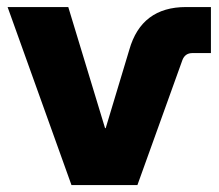

<svg xmlns="http://www.w3.org/2000/svg" viewBox="-20 -536 633 556"><path d="M187 0 2 -515.6H177.7L284.2 -165H286.1L354.5 -392.1Q389.6 -515.6 518.6 -515.6H590.8V-382.3H537.1Q516.1 -382.3 508.3 -362.3L377.9 0Z"/></svg>

Font: Inter Display ExtraBold
Style: Regular
Weight: 800
Designer: Rasmus Andersson
Foundry: rsms
Version: Version 4.000;git-a52131595